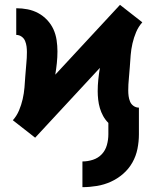

<svg xmlns="http://www.w3.org/2000/svg" viewBox="-20 -554 640 792"><path d="M320 218V112Q342 112 363.5 105Q385 98 400 82Q415 66 421 44Q427 22 427 0V-47Q414 -60 405.5 -75.5Q397 -91 392 -108Q387 -125 385 -143Q383 -161 383 -178Q383 -202 385.5 -226Q388 -250 392 -274L125 14L79 -22L33 -58Q49 -76 58.5 -98.5Q68 -121 73.5 -145Q79 -169 81 -193.5Q83 -218 84.5 -242Q86 -266 88.5 -290.5Q91 -315 91 -339Q91 -351 89.5 -362.5Q88 -374 83.5 -385Q79 -396 69 -403Q59 -410 47 -410V-520Q71 -520 94 -515.5Q117 -511 137.5 -500Q158 -489 174.5 -471.5Q191 -454 200.5 -433Q210 -412 213.5 -388.5Q217 -365 217 -342Q217 -318 214.5 -294Q212 -270 208 -246L475 -534L521 -498L567 -462Q551 -444 541.5 -421.5Q532 -399 526.5 -375Q521 -351 519 -326.5Q517 -302 515.5 -278Q514 -254 511.5 -229.5Q509 -205 509 -181Q509 -169 510.5 -157.5Q512 -146 516.5 -135Q521 -124 531 -117Q541 -110 553 -110V0Q553 30 547 60Q541 90 526 116.5Q511 143 488 163Q465 183 437.5 195.5Q410 208 380 213Q350 218 320 218Z"/></svg>

Font: Iosevka Custom XBdEx
Style: Regular
Weight: 800
Width: 7
Monospace: yes
Designer: Belleve Invis
Foundry: Belleve Invis
Version: Version 11.2.4; ttfautohint (v1.8.4)